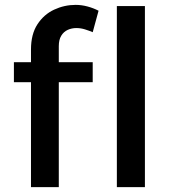

<svg xmlns="http://www.w3.org/2000/svg" viewBox="-20 -767 704 787"><path d="M107 -564Q107 -627 133.5 -667.5Q160 -708 202 -727.5Q244 -747 290 -747Q314 -747 338.5 -740.5Q363 -734 384 -723L360 -635Q346 -641 328.5 -646.5Q311 -652 293 -652Q274 -652 257.5 -644.5Q241 -637 231 -620.5Q221 -604 221 -578V0H107ZM37 -512H360V-430H37ZM459 -742H574V0H459Z"/></svg>

Font: Alexandria
Style: Regular
Weight: 400
Designer: Mohamed Gaber
Foundry: Kief Type Foundry
Version: Version 5.100